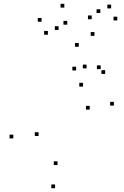

<svg xmlns="http://www.w3.org/2000/svg" viewBox="-20 -981 660 1022"><path d="M586.3 -418.8V-438.8H566.3V-418.8ZM515.9 -613V-633H495.9V-613ZM440.9 -617.1V-637.1H420.9V-617.1ZM422 -520V-540H402V-520ZM457.6 -397.6V-417.6H437.6V-397.6ZM286.2 -102.4V-122.4H266.2V-102.4ZM185.3 -257.2V-277.2H165.3V-257.2ZM385.2 -606V-626H365.2V-606ZM539.8 -587.5V-607.5H519.8V-587.5ZM399.2 -732V-752H379.2V-732ZM50.9 -244.2V-264.2H30.9V-244.2ZM273.1 20.9V0.9H253.1V20.9ZM604.3 -872.2V-892.2H584.3V-872.2ZM571.5 -936.4V-956.4H551.5V-936.4ZM514 -911.7V-931.7H494V-911.7ZM468.2 -878.7V-898.7H448.2V-878.7ZM322.4 -940.6V-960.6H302.4V-940.6ZM201.2 -865.3V-885.3H181.2V-865.3ZM235 -796.2V-816.2H215V-796.2ZM291.8 -821.5V-841.5H271.8V-821.5ZM337.8 -849.7V-869.7H317.8V-849.7ZM482.8 -790.2V-810.2H462.8V-790.2Z"/></svg>

Font: Monaspace Radon Dots Var
Style: Regular
Weight: 400
Designer: Riley Cran and the Lettermatic Team
Version: Version 1.100 (Monaspace Radon Dots)